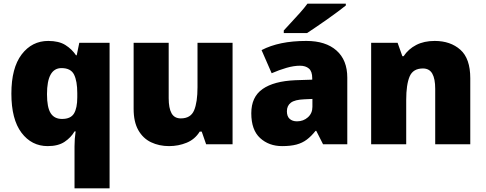

<svg xmlns="http://www.w3.org/2000/svg" viewBox="-20 -786 2646 1046"><path d="M386 11Q386 -30 392 -70H386Q367 -37 332 -13.5Q297 10 240 10Q152 10 97 -63Q42 -136 42 -276Q42 -416 98 -489.5Q154 -563 243 -563Q301 -563 336.5 -540.5Q372 -518 394 -485H398L412 -553H577V240H386ZM318 -138Q365 -138 383 -167.5Q401 -197 401 -256V-279Q401 -344 383.5 -379.5Q366 -415 315 -415Q236 -415 236 -273Q236 -201 256 -169.5Q276 -138 318 -138Z M1247 -553V0H1103L1079 -69H1068Q1042 -27 997 -8.5Q952 10 901 10Q847 10 803 -11Q759 -32 733.5 -77Q708 -122 708 -193V-553H899V-251Q899 -197 914.5 -169Q930 -141 965 -141Q1019 -141 1037.5 -185Q1056 -229 1056 -311V-553Z M1649 -563Q1754 -563 1813 -511Q1872 -459 1872 -363V0H1740L1703 -73H1699Q1676 -44 1651.5 -25.5Q1627 -7 1595 1.5Q1563 10 1517 10Q1445 10 1397 -34Q1349 -78 1349 -169Q1349 -258 1410.5 -301Q1472 -344 1589 -349L1681 -352V-360Q1681 -397 1663 -412.5Q1645 -428 1614 -428Q1581 -428 1541 -416.5Q1501 -405 1460 -387L1405 -513Q1453 -538 1513.5 -550.5Q1574 -563 1649 -563ZM1638 -245Q1586 -243 1564.5 -226.5Q1543 -210 1543 -180Q1543 -152 1558 -138.5Q1573 -125 1598 -125Q1633 -125 1657.5 -147Q1682 -169 1682 -204V-247ZM1864 -756Q1846 -742 1819 -721.5Q1792 -701 1761 -679.5Q1730 -658 1701.5 -638.5Q1673 -619 1653 -606H1526V-620Q1543 -639 1567 -664.5Q1591 -690 1615 -717Q1639 -744 1655 -766H1864Z M2348 -563Q2434 -563 2488 -515Q2542 -467 2542 -360V0H2351V-302Q2351 -357 2335 -385Q2319 -413 2284 -413Q2230 -413 2211.5 -369Q2193 -325 2193 -242V0H2002V-553H2146L2172 -480H2179Q2205 -519 2247.5 -541Q2290 -563 2348 -563Z"/></svg>

Font: Noto Sans Khmer UI Black
Style: Regular
Weight: 900
Designer: Danh Hong and the Monotype Design Team
Foundry: Monotype Imaging Inc.
Version: Version 2.002; ttfautohint (v1.8.4.7-5d5b)